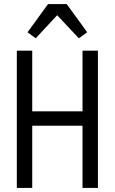

<svg xmlns="http://www.w3.org/2000/svg" viewBox="-20 -927 568 947"><path d="M309 -907 410 -768 369 -738 262 -852 156 -738 116 -768 217 -907ZM387 -307H139V0H63V-677H139V-378H387V-677H463V0H387Z"/></svg>

Font: PlemolJP
Style: Regular
Weight: 400
Monospace: yes
Version: v2.0.4; ttfautohint (v1.8.4.7-5d5b-dirty) -l 6 -r 45 -G 200 